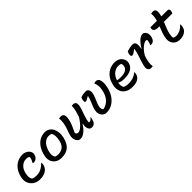

<svg xmlns="http://www.w3.org/2000/svg" viewBox="332 -2116 3536 3536"><g transform="rotate(-45 2100.0 -348.0)"><path d="M376 -544Q417 -544 449 -530.5Q481 -517 502 -496Q525 -473 534 -446Q543 -419 538 -397L535 -384Q524 -344 494 -317.5Q464 -291 426 -291Q413 -291 401 -296V-302Q421 -334 431.5 -361Q442 -388 443 -417Q418 -440 372 -440Q301 -440 248.5 -391Q196 -342 178 -262L176 -249Q166 -208 169 -170.5Q172 -133 192 -104Q214 -94 237 -89.5Q260 -85 288 -85Q356 -85 410.5 -112Q465 -139 514 -191H520Q525 -165 518 -135Q505 -80 466 -45Q439 -20 395 -4.5Q351 11 294 11Q229 11 181 -12.5Q133 -36 103 -75.5Q73 -115 64 -165Q55 -215 68 -268L71 -280Q92 -365 136.5 -424Q181 -483 243 -513.5Q305 -544 376 -544Z M961 -545Q1012 -545 1051.5 -520Q1091 -495 1114.5 -451.5Q1138 -408 1144 -351.5Q1150 -295 1135 -232L1131 -216Q1103 -102 1035.5 -45.5Q968 11 854 11Q776 11 724.5 -24.5Q673 -60 654.5 -120.5Q636 -181 656 -256L660 -272Q682 -357 725.5 -418Q769 -479 829 -512Q889 -545 961 -545ZM958 -445Q897 -445 845.5 -395Q794 -345 767 -248L764 -236Q752 -191 755.5 -153.5Q759 -116 781 -90Q814 -78 849 -78Q924 -78 971.5 -116.5Q1019 -155 1037 -226L1040 -238Q1070 -362 1030 -432Q1003 -445 958 -445Z M1324 -533Q1343 -541 1374 -541Q1423 -541 1439 -503Q1455 -465 1440 -394Q1429 -340 1404.5 -280.5Q1380 -221 1343 -145Q1349 -102 1393 -102Q1425 -102 1461 -127.5Q1497 -153 1534 -197Q1571 -241 1605 -297Q1625 -359 1641 -417Q1657 -475 1656 -535Q1664 -537 1672.5 -538Q1681 -539 1690 -539Q1733 -539 1748 -514Q1763 -489 1759 -455Q1754 -411 1738 -363.5Q1722 -316 1704.5 -268Q1687 -220 1675 -173Q1670 -151 1667 -133Q1664 -115 1663 -96Q1667 -95 1671.5 -94.5Q1676 -94 1680 -94Q1698 -94 1717.5 -109Q1737 -124 1750 -144H1756Q1755 -121 1748 -96Q1742 -71 1735 -55.5Q1728 -40 1719 -27Q1706 -9 1684.5 0Q1663 9 1638 9Q1595 9 1573.5 -33.5Q1552 -76 1565 -146Q1566 -153 1568 -160H1561Q1534 -114 1498.5 -75Q1463 -36 1424 -13Q1385 10 1347 10Q1306 10 1281 -16.5Q1256 -43 1247.5 -81Q1239 -119 1246 -154Q1260 -214 1282.5 -271Q1305 -328 1318 -392Q1327 -432 1329 -466Q1331 -500 1324 -533Z M1894 -522Q1926 -533 1959.5 -538.5Q1993 -544 2023 -544Q2054 -544 2071 -526.5Q2088 -509 2093.5 -483Q2099 -457 2094 -431Q2084 -380 2065.5 -337Q2047 -294 2029 -253Q2011 -212 2002 -166Q1998 -137 2002.5 -117Q2007 -97 2023 -80H2029Q2112 -97 2167.5 -155.5Q2223 -214 2245 -295L2248 -306Q2268 -377 2265 -434Q2262 -491 2242 -528V-534Q2255 -539 2268 -541.5Q2281 -544 2293 -544Q2322 -544 2341 -526Q2366 -501 2371 -439.5Q2376 -378 2358 -305L2355 -293Q2330 -196 2279.5 -128.5Q2229 -61 2163.5 -26.5Q2098 8 2028 8Q1999 8 1977 -1.5Q1955 -11 1938 -27Q1916 -50 1904.5 -84Q1893 -118 1898 -155Q1905 -206 1924 -252Q1943 -298 1963 -346Q1983 -394 1994 -449L1989 -453Q1960 -434 1937.5 -421.5Q1915 -409 1896 -409Q1881 -409 1874.5 -425Q1868 -441 1877 -478Q1880 -489 1883.5 -499Q1887 -509 1894 -522Z M2776 -545Q2845 -545 2888.5 -515Q2932 -485 2949.5 -440.5Q2967 -396 2956 -353L2954 -345Q2936 -274 2869 -238Q2802 -202 2698 -202Q2653 -202 2619.5 -210Q2586 -218 2569 -230H2563Q2556 -195 2560 -162.5Q2564 -130 2579 -105Q2628 -84 2690 -84Q2739 -84 2775.5 -92.5Q2812 -101 2843 -117.5Q2874 -134 2906 -158H2912Q2912 -145 2910.5 -134Q2909 -123 2907 -112Q2900 -84 2889 -67Q2878 -50 2862 -36Q2834 -12 2796 -0.5Q2758 11 2695 11Q2605 11 2547 -27.5Q2489 -66 2468 -132Q2447 -198 2468 -279L2472 -292Q2494 -378 2540 -434Q2586 -490 2647 -517.5Q2708 -545 2776 -545ZM2779 -450Q2717 -450 2662 -408.5Q2607 -367 2577 -280Q2611 -269 2659 -269Q2752 -269 2796 -294.5Q2840 -320 2851 -362Q2858 -389 2856 -407Q2854 -425 2846 -438Q2831 -444 2815.5 -447Q2800 -450 2779 -450Z M3096 -516Q3131 -527 3169 -535.5Q3207 -544 3244 -544Q3296 -544 3309.5 -498.5Q3323 -453 3303 -375L3310 -372Q3357 -453 3410.5 -502Q3464 -551 3508 -551Q3526 -551 3539.5 -545.5Q3553 -540 3563 -529Q3583 -510 3590 -484.5Q3597 -459 3597 -437.5Q3597 -416 3594 -407L3590 -390Q3587 -377 3577 -355.5Q3567 -334 3546 -316.5Q3525 -299 3489 -299Q3481 -299 3469 -302V-308Q3483 -334 3489.5 -357.5Q3496 -381 3498 -409Q3489 -421 3470 -421Q3449 -421 3415 -403Q3381 -385 3341 -344.5Q3301 -304 3261 -236Q3250 -205 3241.5 -172.5Q3233 -140 3227 -101Q3222 -67 3222.5 -43.5Q3223 -20 3228 1Q3212 7 3188 7Q3146 7 3124.5 -23Q3103 -53 3116 -111Q3128 -167 3146.5 -222Q3165 -277 3183.5 -335.5Q3202 -394 3213 -458L3208 -462Q3165 -432 3143.5 -417Q3122 -402 3103 -402Q3084 -402 3076.5 -419Q3069 -436 3079 -473Q3083 -491 3096 -516Z M3704 -534H3872Q3877 -552 3881 -570.5Q3885 -589 3888 -608Q3892 -633 3892.5 -655.5Q3893 -678 3889 -700Q3914 -708 3941 -708Q3973 -708 3991.5 -686.5Q4010 -665 4003 -612Q4001 -592 3997 -572.5Q3993 -553 3987 -534H4141Q4170 -534 4180.5 -515.5Q4191 -497 4184 -469Q4181 -459 4177.5 -449Q4174 -439 4169 -429H3950Q3926 -368 3901.5 -309Q3877 -250 3867 -193Q3862 -162 3861 -142.5Q3860 -123 3863 -105Q3874 -96 3891 -90.5Q3908 -85 3932 -85Q3980 -85 4028.5 -107.5Q4077 -130 4125 -183H4131Q4136 -153 4127 -116Q4121 -92 4112.5 -75.5Q4104 -59 4085 -41Q4060 -16 4023 -2Q3986 12 3933 12Q3871 12 3830 -15Q3789 -42 3771 -85.5Q3753 -129 3759 -180Q3768 -249 3790 -309.5Q3812 -370 3835 -429H3815Q3743 -429 3715.5 -452Q3688 -475 3698 -518Q3699 -526 3704 -534Z"/></g></svg>

Font: Recursive Mn Csl St Med
Style: Italic
Weight: 500
Italic angle: -15°
Monospace: yes
Version: Version 1.079;hotconv 1.0.112;makeotfexe 2.5.65598; ttfautoh